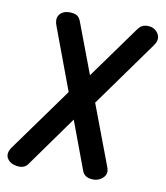

<svg xmlns="http://www.w3.org/2000/svg" viewBox="-97 -714 670 777"><g transform="rotate(10 238.0 -325.5)"><path d="M-7 -13Q-20 -25 -20.5 -39Q-21 -53 -10 -69L199 -359L226 -377L409 -631Q423 -650 445.5 -650.5Q468 -651 481 -639Q495 -627 497 -611.5Q499 -596 486 -578L265 -270L240 -255L69 -16Q56 2 31.5 0.5Q7 -1 -7 -13ZM364 -6Q347 3 323.5 -1.5Q300 -6 292 -28L84 -586Q75 -609 81.5 -624.5Q88 -640 107 -647Q124 -652 144.5 -648Q165 -644 173 -623L385 -61Q393 -42 386.5 -28Q380 -14 364 -6Z"/></g></svg>

Font: Edu QLD Beginners
Style: Regular
Weight: 400
Designer: Tina and Corey Anderson
Foundry: Google for Education
Version: Version 1.001